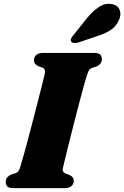

<svg xmlns="http://www.w3.org/2000/svg" viewBox="-20 -974 643 994"><path d="M306 -105.5Q302.5 -92.5 306.5 -86Q310.5 -79.5 318.5 -76L339 -68.5Q362 -58 362 -38.5Q362 -21.5 350 -10.8Q338 0 315.5 0H49Q25.5 0 17.5 -9.2Q9.5 -18.5 9.5 -32.5Q9.5 -47 18.2 -56.5Q27 -66 38 -70.5L60.5 -77.5Q70.5 -81.5 75.5 -88Q80.5 -94.5 85.5 -111.5Q91.5 -130.5 102 -168Q112.5 -205.5 125.2 -253.8Q138 -302 151.5 -353.8Q165 -405.5 177.2 -453.5Q189.5 -501.5 198.8 -538.5Q208 -575.5 212 -593Q217 -617 199 -624L178.5 -631.5Q156 -641.5 156 -661.5Q156 -679 167.8 -689.5Q179.5 -700 202.5 -700H468Q491.5 -700 499.5 -690.8Q507.5 -681.5 507.5 -667.5Q507.5 -653.5 499 -643.8Q490.5 -634 479 -629.5L456.5 -622.5Q446 -618.5 441.5 -612Q437 -605.5 431.5 -588Q425 -569.5 413.8 -529Q402.5 -488.5 388.8 -436Q375 -383.5 361 -328.5Q347 -273.5 335 -225Q323 -176.5 315.2 -144.2Q307.5 -112 306 -105.5ZM433.5 -884Q464.5 -920.5 495.8 -940Q527 -959.5 560.5 -952.5Q591.5 -946.5 600 -921Q608.5 -895.5 595.5 -869.5Q581.5 -838 554.8 -819.8Q528 -801.5 486 -788L386 -754Q374.5 -750.5 363.2 -751.5Q352 -752.5 348 -759.5Q344 -767.5 349 -776.5Q354 -785.5 362.5 -795Z"/></svg>

Font: Fraunces 9pt S000 Black
Style: Italic
Weight: 900
Italic angle: -16°
Version: Version 1.000; ttfautohint (v1.8.3)